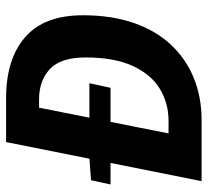

<svg xmlns="http://www.w3.org/2000/svg" viewBox="-46 -646 692 640"><g transform="rotate(-90 300.0 -326.0)"><path d="M327.2 -303.6H5.2L19.2 -368.6L92.9 -374H342.7ZM16.1 0 146.4 -651.7H292.5Q422.9 -651.7 496 -588.3Q569.1 -524.9 569.1 -395.7Q569.1 -299.5 543.3 -225.6Q517.5 -151.7 470.3 -101.6Q423.1 -51.5 359.4 -25.8Q295.8 0 219.8 0ZM175.3 -110.2H216.9Q276.5 -110.2 324.4 -139.5Q372.3 -168.8 400.4 -230Q428.5 -291.1 428.5 -387.1Q428.5 -469.1 390.1 -505.4Q351.6 -541.8 288.8 -541.8H261.1Z"/></g></svg>

Font: SourceCodeVF
Style: Italic
Weight: 200
Italic angle: -11°
Monospace: yes
Designer: Paul D. Hunt, Teo Tuominen
Foundry: Adobe
Version: Version 1.026;hotconv 1.1.0;makeotfexe 2.6.0